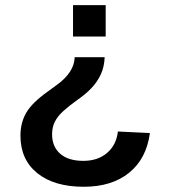

<svg xmlns="http://www.w3.org/2000/svg" viewBox="-20 -548 651 738"><path d="M386.2 -528.3V-407.7H260.7V-528.3ZM58.6 -26.4Q58.6 -76.2 80.8 -114.5Q103 -152.8 161.1 -194.3L199.2 -222.2Q265.1 -270 267.1 -328.1H382.3Q380.9 -291 367.4 -262Q354 -232.9 331.3 -209.2Q308.6 -185.5 278.3 -164.6Q246.1 -141.6 224.1 -121.8Q202.1 -102.1 191.2 -80.8Q180.2 -59.6 180.2 -31.7Q180.2 15.6 211.4 43Q242.7 70.3 300.3 70.3Q356 70.3 391.6 39.8Q427.2 9.3 433.1 -42.5L556.2 -36.6Q543 62 476.3 116Q409.7 169.9 301.8 169.9Q188.5 169.9 123.5 117.7Q58.6 65.4 58.6 -26.4Z"/></svg>

Font: Arimo SemiBold
Style: Regular
Weight: 600
Designer: Steve Matteson
Foundry: Monotype Imaging Inc.
Version: Version 1.33